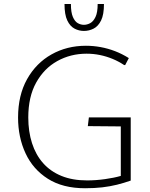

<svg xmlns="http://www.w3.org/2000/svg" viewBox="-20 -953 766 981"><path d="M414.6 8.8Q300.8 8.8 224.6 -39.6Q148.4 -87.9 110.4 -169.9Q72.3 -252 72.3 -352.5Q72.3 -466.3 118.4 -548.6Q164.6 -630.9 243.2 -675Q321.8 -719.2 418.9 -719.2Q456.5 -719.2 493.9 -712.4Q531.2 -705.6 567.6 -691.7Q604 -677.7 638.2 -656.2L619.6 -620.6H614.3Q586.4 -639.2 555.2 -652.1Q523.9 -665 490.5 -671.9Q457 -678.7 422.4 -678.7Q340.8 -678.7 272.9 -641.1Q205.1 -603.5 164.8 -531Q124.5 -458.5 124.5 -353Q124.5 -280.8 143.6 -221.4Q162.6 -162.1 200.2 -119.6Q237.8 -77.1 293.9 -54.2Q350.1 -31.2 424.8 -31.2Q469.7 -31.2 516.6 -37.8Q563.5 -44.4 597.2 -54.2V-307.1L428.7 -308.6L434.1 -353H647.9V-30.3Q613.3 -18.1 577.9 -9.3Q542.5 -0.5 502.7 4.2Q462.9 8.8 414.6 8.8ZM408.7 -794.9Q383.3 -794.9 360.6 -806.9Q337.9 -818.8 323.7 -848.6Q309.6 -878.4 309.6 -932.6H342.3Q342.3 -889.6 352.3 -866.5Q362.3 -843.3 377.4 -834.7Q392.6 -826.2 408.7 -826.2Q424.8 -826.2 440.9 -834.7Q457 -843.3 468 -866.5Q479 -889.6 479 -932.6H511.2Q511.2 -878.4 496.6 -848.6Q481.9 -818.8 458.5 -806.9Q435.1 -794.9 408.7 -794.9Z"/></svg>

Font: Comme Thin
Style: Regular
Weight: 250
Version: Version 1.000;gftools[0.9.27]